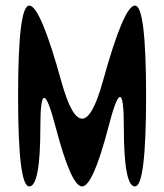

<svg xmlns="http://www.w3.org/2000/svg" viewBox="-20 -670 590 690"><path d="M465 -650Q505 -650 505 -325Q505 0 465 0Q425 0 425 -215Q425 -428 370 -215Q314 0 275 0Q236 0 180 -213Q125 -424 125 -213Q125 0 85 0Q45 0 45 -325Q45 -650 85 -650Q125 -650 200 -379Q275 -108 350 -379Q425 -650 465 -650Z"/></svg>

Font: Syne Mono
Style: Regular
Weight: 400
Monospace: yes
Designer: Lucas Descroix
Foundry: Bonjour Monde
Version: Version 2.000; ttfautohint (v1.8.3)